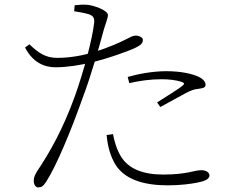

<svg xmlns="http://www.w3.org/2000/svg" viewBox="-20 -790 1040 836"><path d="M146 26C160 26 168 21 180 3C225 -66 289 -220 340 -364C379 -467 414 -594 432 -661C439 -685 450 -711 450 -725C449 -746 386 -767 361 -769C338 -771 324 -769 305 -767L303 -741C322 -738 346 -734 367 -728C386 -721 392 -712 390 -691C382 -619 345 -481 307 -374C255 -229 196 -125 140 -42C130 -24 127 -16 127 -2C127 13 135 26 146 26ZM710 17C765 17 810 11 840 5C865 0 892 -8 892 -26C892 -41 874 -49 857 -49C825 -49 796 -30 690 -30C602 -30 540 -55 507 -108C488 -139 478 -175 472 -206L444 -202C448 -164 455 -126 476 -85C516 -7 609 17 710 17ZM222 -497C273 -497 331 -507 373 -517C452 -535 551 -572 572 -583C595 -595 602 -602 602 -617C602 -627 585 -635 571 -635C563 -635 554 -632 541 -625C505 -606 453 -583 389 -563C346 -550 289 -538 229 -538C178 -538 147 -560 108 -597L89 -583C122 -520 170 -497 222 -497ZM664 -344 678 -324C712 -342 761 -370 786 -383C812 -397 824 -401 843 -403C859 -406 875 -406 875 -421C875 -435 862 -448 842 -457C817 -468 771 -480 704 -480C644 -480 582 -468 536 -455L543 -428C586 -438 634 -445 683 -445C713 -445 746 -442 772 -433C781 -430 785 -425 776 -418C762 -405 700 -367 664 -344Z"/></svg>

Font: Source Han Serif TW VF
Style: Regular
Weight: 250
Designer: Ryoko NISHIZUKA 西塚涼子 (kana & ideographs); Frank Grießhammer (Latin, Greek & Cyrillic); Wenlong ZHANG 张文龙 (bopomofo); San
Foundry: Adobe
Version: Version 2.002;hotconv 1.1.0;makeotfexe 2.6.0